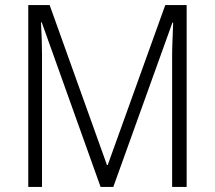

<svg xmlns="http://www.w3.org/2000/svg" viewBox="-20 -827 843 754"><path d="M375 -93 144 -739H141Q145 -669 145 -609V-93H91V-807H175L400 -179H403L629 -807H713V-93H656V-612Q656 -638 657.5 -670Q659 -702 660 -738H657L425 -93Z"/></svg>

Font: Noto Sans Telugu UI SemiCondensed Light
Style: Regular
Weight: 300
Width: 4
Designer: Jelle Bosma - Monotype Design Team
Foundry: Monotype Imaging Inc.
Version: Version 2.005; ttfautohint (v1.8.4.7-5d5b)